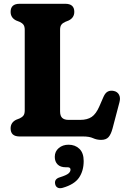

<svg xmlns="http://www.w3.org/2000/svg" viewBox="-20 -720 665 1013"><path d="M342.5 -612 324 -604.5Q310.5 -598.5 303.8 -589.5Q297 -580.5 297 -562.5V-132.5Q297 -108.5 308.2 -98Q319.5 -87.5 341.5 -87.5H403Q440.5 -87.5 463.8 -103.2Q487 -119 504.5 -159.5L526 -209Q535.5 -230.5 549.2 -237.2Q563 -244 581 -240Q599.5 -236 608 -220.2Q616.5 -204.5 610.5 -181.5L574 -43Q565.5 -11 552.5 3.5Q539.5 18 513.5 18Q490.5 18 471 9Q451.5 0 418.5 0H83.5Q36 0 36 -42.5Q36 -73.5 65 -88L84 -95.5Q97 -101.5 103.8 -110.5Q110.5 -119.5 110.5 -137.5V-562.5Q110.5 -580.5 103.8 -589.5Q97 -598.5 84 -604.5L65 -612Q36 -626.5 36 -657.5Q36 -700 83.5 -700H324.5Q372 -700 372 -657.5Q372 -626.5 342.5 -612ZM327 162.5Q298.5 162.5 283.8 147.5Q269 132.5 269 107.5Q269 79 290 61.2Q311 43.5 341.5 43.5Q376.5 43.5 399 65.2Q421.5 87 421.5 129.5Q421.5 181.5 396.8 217.5Q372 253.5 310.5 271Q294 275.5 283.8 269.8Q273.5 264 271 251Q265.5 224.5 295.5 215.5Q330.5 204.5 341.2 195.2Q352 186 352 175Q352 162.5 336.5 162.5Z"/></svg>

Font: Fraunces 72pt S100
Style: Bold
Weight: 700
Version: Version 1.000; ttfautohint (v1.8.3)